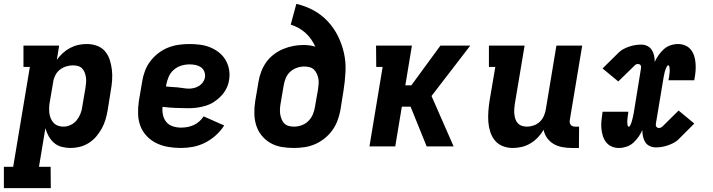

<svg xmlns="http://www.w3.org/2000/svg" viewBox="-57 -755 3677 990"><path d="M-37 215V105H11L97 -410H64V-520H248L236 -446Q249 -465 266.5 -481Q284 -497 305 -508Q326 -519 347.5 -523.5Q369 -528 391 -528Q418 -528 443 -519Q468 -510 484.5 -490.5Q501 -471 509 -446Q517 -421 520 -394.5Q523 -368 521 -340.5Q519 -313 514 -286L498 -186Q494 -162 487 -138.5Q480 -115 468 -93Q456 -71 439.5 -51.5Q423 -32 401 -18Q379 -4 355 2Q331 8 307 8Q283 8 260.5 2Q238 -4 221.5 -18.5Q205 -33 194 -52.5Q183 -72 177 -94L144 105H204L205 215ZM270 -102Q289 -102 307 -110.5Q325 -119 337.5 -134Q350 -149 357.5 -167.5Q365 -186 367 -204L384 -304Q386 -317 387 -330.5Q388 -344 386 -357Q384 -370 379.5 -381.5Q375 -393 366.5 -402Q358 -411 345.5 -414.5Q333 -418 319 -418Q302 -418 284 -412.5Q266 -407 251 -395Q236 -383 227.5 -365.5Q219 -348 217 -331L200 -231Q197 -216 196.5 -201.5Q196 -187 197.5 -172.5Q199 -158 204.5 -145Q210 -132 219 -122Q228 -112 241.5 -107Q255 -102 270 -102Z M876 8Q842 8 810 2.5Q778 -3 750 -16.5Q722 -30 700 -53Q678 -76 667 -105Q656 -134 655 -167.5Q654 -201 659 -234L676 -334Q680 -361 690 -388Q700 -415 717.5 -438.5Q735 -462 759 -480.5Q783 -499 809.5 -509.5Q836 -520 864 -524Q892 -528 919 -528Q947 -528 974.5 -524.5Q1002 -521 1026.5 -511Q1051 -501 1071.5 -485Q1092 -469 1105.5 -446.5Q1119 -424 1124 -397Q1129 -370 1124 -342Q1121 -320 1110.5 -299Q1100 -278 1083.5 -260.5Q1067 -243 1047 -230Q1027 -217 1004.5 -210Q982 -203 959.5 -200Q937 -197 915 -197Q881 -197 848 -198.5Q815 -200 781 -204Q779 -182 783.5 -161.5Q788 -141 801 -125.5Q814 -110 834.5 -103.5Q855 -97 876 -97Q893 -97 909.5 -100Q926 -103 941.5 -110Q957 -117 970.5 -129Q984 -141 993 -155L1099 -108Q1081 -80 1055.5 -57Q1030 -34 1000 -19Q970 -4 938.5 2Q907 8 876 8ZM918 -298Q931 -298 944.5 -301.5Q958 -305 970 -312.5Q982 -320 990 -332Q998 -344 1000 -357Q1002 -373 996 -387Q990 -401 978 -409Q966 -417 951 -420Q936 -423 920 -423Q899 -423 877.5 -416.5Q856 -410 838.5 -394.5Q821 -379 812.5 -358.5Q804 -338 800 -317L799 -309Q814 -307 829 -306.5Q844 -306 859 -304.5Q874 -303 888.5 -300.5Q903 -298 918 -298Z M1457 8Q1425 8 1394 2.5Q1363 -3 1337 -18Q1311 -33 1292 -56.5Q1273 -80 1264 -109Q1255 -138 1254.5 -170Q1254 -202 1259 -234L1276 -334Q1280 -360 1290 -386Q1300 -412 1316 -434.5Q1332 -457 1355 -474.5Q1378 -492 1403.5 -502.5Q1429 -513 1455.5 -518Q1482 -523 1508 -523Q1524 -523 1539.5 -521Q1555 -519 1569 -514Q1560 -534 1547.5 -552Q1535 -570 1518.5 -585Q1502 -600 1483 -610.5Q1464 -621 1442 -628L1471 -735Q1519 -724 1560 -701.5Q1601 -679 1632.5 -645.5Q1664 -612 1685 -570Q1706 -528 1716.5 -481.5Q1727 -435 1724.5 -385.5Q1722 -336 1714 -286L1698 -186Q1693 -159 1683 -132.5Q1673 -106 1656 -82.5Q1639 -59 1615.5 -40.5Q1592 -22 1566 -11Q1540 0 1512 4Q1484 8 1457 8ZM1459 -102Q1478 -102 1498 -109Q1518 -116 1533 -131Q1548 -146 1556 -165Q1564 -184 1567 -204L1583 -295Q1585 -309 1586 -323Q1587 -337 1584.5 -350Q1582 -363 1576.5 -375Q1571 -387 1562 -396Q1553 -405 1539.5 -408.5Q1526 -412 1512 -412Q1493 -412 1474 -405.5Q1455 -399 1440 -385.5Q1425 -372 1417 -353.5Q1409 -335 1406 -316L1389 -216Q1387 -203 1386.5 -189Q1386 -175 1388.5 -162.5Q1391 -150 1396 -138Q1401 -126 1410 -117.5Q1419 -109 1432 -105.5Q1445 -102 1459 -102Z M1848 0 1916 -410H1883L1882 -520H2067L2033 -315H2064L2214 -520H2368L2168 -260L2282 0H2143L2060 -205H2015L1981 0Z M2587 8Q2560 8 2535.5 -1.5Q2511 -11 2495 -30.5Q2479 -50 2471 -75Q2463 -100 2461 -126Q2459 -152 2461 -179.5Q2463 -207 2467 -234L2497 -410H2464V-520H2648L2597 -216Q2595 -203 2594.5 -190Q2594 -177 2595.5 -164Q2597 -151 2601 -139.5Q2605 -128 2613.5 -119Q2622 -110 2634.5 -106Q2647 -102 2660 -102Q2677 -102 2694.5 -108Q2712 -114 2725.5 -126.5Q2739 -139 2746.5 -155.5Q2754 -172 2757 -189L2812 -520H2945L2881 -136Q2880 -129 2881 -122.5Q2882 -116 2886 -111Q2890 -106 2896.5 -104Q2903 -102 2910 -102H2929L2928 8H2891Q2866 8 2842 3.5Q2818 -1 2798 -12.5Q2778 -24 2764 -43.5Q2750 -63 2746 -86Q2734 -65 2717 -47Q2700 -29 2678.5 -16Q2657 -3 2633.5 2.5Q2610 8 2587 8Z M3134 8Q3114 8 3097 0.5Q3080 -7 3068.5 -21.5Q3057 -36 3051.5 -54Q3046 -72 3044 -91.5Q3042 -111 3044 -131Q3046 -151 3049 -171L3050 -179H3183L3182 -171Q3181 -166 3180.5 -161.5Q3180 -157 3179.5 -152.5Q3179 -148 3178.5 -143.5Q3178 -139 3177.5 -134.5Q3177 -130 3177.5 -125.5Q3178 -121 3178 -116.5Q3178 -112 3179.5 -107Q3181 -102 3185 -102Q3190 -102 3192 -107.5Q3194 -113 3196.5 -117.5Q3199 -122 3200 -126.5Q3201 -131 3202.5 -136Q3204 -141 3205 -145.5Q3206 -150 3207 -155Q3208 -160 3209 -164.5Q3210 -169 3211 -174L3248 -402Q3249 -407 3248.5 -411Q3248 -415 3246 -418.5Q3244 -422 3240 -423.5Q3236 -425 3232 -425Q3227 -425 3222 -422.5Q3217 -420 3214 -416L3131 -335L3050 -402L3133 -484Q3144 -495 3158.5 -502.5Q3173 -510 3188 -515Q3203 -520 3218.5 -522.5Q3234 -525 3249 -525Q3266 -525 3280.5 -518Q3295 -511 3303.5 -498Q3312 -485 3315.5 -469Q3319 -453 3319 -436Q3327 -454 3339 -471Q3351 -488 3366 -501.5Q3381 -515 3400.5 -521.5Q3420 -528 3439 -528Q3459 -528 3476.5 -520.5Q3494 -513 3505.5 -498.5Q3517 -484 3522.5 -466Q3528 -448 3529.5 -428.5Q3531 -409 3529.5 -389Q3528 -369 3524 -349L3523 -341H3390L3391 -349Q3392 -354 3393 -358.5Q3394 -363 3394 -367.5Q3394 -372 3395 -376.5Q3396 -381 3396 -385.5Q3396 -390 3396 -394.5Q3396 -399 3395.5 -403.5Q3395 -408 3394 -413Q3393 -418 3389 -418Q3384 -418 3381.5 -412.5Q3379 -407 3377 -402.5Q3375 -398 3373.5 -393.5Q3372 -389 3370.5 -384Q3369 -379 3368.5 -374.5Q3368 -370 3366.5 -365Q3365 -360 3364.5 -355.5Q3364 -351 3363 -346L3325 -118Q3324 -113 3324.5 -109Q3325 -105 3327.5 -101.5Q3330 -98 3333.5 -96.5Q3337 -95 3341 -95Q3346 -95 3351 -97.5Q3356 -100 3360 -104L3442 -185L3523 -118L3441 -36Q3430 -25 3415 -17.5Q3400 -10 3385.5 -5Q3371 0 3355.5 2.5Q3340 5 3325 5Q3308 5 3293 -2Q3278 -9 3270 -22Q3262 -35 3258.5 -51Q3255 -67 3255 -84Q3247 -66 3235 -49Q3223 -32 3208 -18.5Q3193 -5 3173 1.5Q3153 8 3134 8Z"/></svg>

Font: Iosevka Etoile Extrabold
Style: Italic
Weight: 800
Italic angle: -9°
Designer: Belleve Invis
Foundry: Belleve Invis
Version: Version 22.1.2; ttfautohint (v1.8.4)